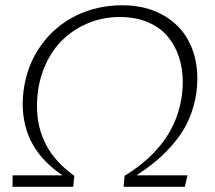

<svg xmlns="http://www.w3.org/2000/svg" viewBox="-20 -715 823 735"><path d="M438.5 -649.9Q372.6 -649.9 314.2 -625Q255.9 -600.1 213.4 -556.2Q170.9 -512.2 146.2 -448Q121.6 -383.8 121.6 -308.6Q121.6 -142.6 264.6 -42L260.3 0H27.8L28.3 -43.9H219.2Q66.9 -145.5 66.9 -316.9Q66.9 -339.8 69.8 -364.7Q82 -463.4 135.5 -539.1Q189 -614.7 270.3 -654.8Q351.6 -694.8 447.8 -694.8Q536.6 -694.8 602.5 -658.2Q668.5 -621.6 701.9 -558.6Q735.4 -495.6 735.4 -414.1Q735.4 -359.9 721.4 -310.5Q707.5 -261.2 685.8 -223.9Q664.1 -186.5 632.1 -151.6Q600.1 -116.7 570.1 -92.5Q540 -68.4 502.9 -43.9H697.8L687.5 0H453.1L457 -42Q653.3 -162.1 676.8 -354Q679.7 -377.4 679.7 -400.9Q679.7 -453.1 664.8 -497.8Q649.9 -542.5 620.8 -576.7Q591.8 -610.8 545.2 -630.4Q498.5 -649.9 438.5 -649.9Z"/></svg>

Font: Muli
Style: ExtraLightItalic
Weight: 200
Italic angle: -7°
Designer: Vernon Adams
Foundry: newtypography
Version: Version 2.0; ttfautohint (v1.00rc1.2-2d82) -l 8 -r 50 -G 200